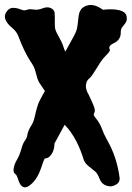

<svg xmlns="http://www.w3.org/2000/svg" viewBox="-45 -754 541 789"><path d="M220.7 -241.2 178.7 -164.1Q178.7 -130.9 159.2 -111.3Q151.4 -103.5 138.7 -102.5Q134.8 -95.7 130.9 -84Q127 -72.3 122.1 -58.6Q110.4 -26.4 93.8 -7.8Q58.6 31.2 40 5.9Q34.2 -2 30.3 -14.6Q23.4 -37.1 16.6 -40Q8.8 -44.9 11.2 -62Q13.7 -79.1 24.4 -97.2Q35.2 -115.2 42 -139.6Q48.8 -164.1 56.2 -174.3Q63.5 -184.6 65.4 -190.9Q67.4 -197.3 68.4 -204.1Q72.3 -220.7 82 -235.4Q92.8 -251 97.7 -274.4Q108.4 -322.3 117.2 -338.9Q132.8 -369.1 139.6 -379.9Q131.8 -391.6 126 -399.9Q120.1 -408.2 115.2 -416Q108.4 -428.7 104 -448.2Q99.6 -467.8 93.8 -479.5Q87.9 -491.2 80.1 -502Q53.7 -543 30.3 -605.5Q23.4 -624 5.9 -638.7Q-39.1 -675.8 -18.6 -705.1Q-7.8 -721.7 7.8 -721.7Q23.4 -721.7 37.1 -716.3Q50.8 -710.9 55.2 -711.4Q59.6 -711.9 63.5 -712.9Q74.2 -717.8 88.9 -715.3Q103.5 -712.9 112.8 -714.8Q122.1 -716.8 129.9 -719.7Q149.4 -727.5 164.1 -720.7Q178.7 -713.9 179.7 -699.2Q180.7 -684.6 180.2 -662.6Q179.7 -640.6 183.1 -630.9Q186.5 -621.1 192.4 -611.3Q210.9 -578.1 215.3 -563Q219.7 -547.9 223.6 -542Q240.2 -573.2 254.4 -598.1Q268.6 -623 271.5 -637.7Q274.4 -652.3 275.4 -665Q276.4 -677.7 278.3 -689.5Q282.2 -715.8 299.8 -725.6Q334 -746.1 377.9 -713.9Q393.6 -715.8 410.6 -715.8Q427.7 -715.8 441.4 -712.9Q473.6 -706.1 475.6 -684.6Q478.5 -668.9 469.2 -657.7Q460 -646.5 455.6 -640.1Q451.2 -633.8 451.2 -619.1Q451.2 -589.8 421.9 -576.2Q406.2 -568.4 404.8 -561.5Q403.3 -554.7 405.3 -552.7Q411.1 -546.9 394.5 -530.3Q377.9 -513.7 368.7 -500Q359.4 -486.3 351.6 -472.7Q332 -440.4 323.2 -432.6Q309.6 -422.9 308.1 -404.3Q306.6 -385.7 319.3 -365.2Q330.1 -342.8 338.9 -321.8Q347.7 -300.8 343.3 -292.5Q338.9 -284.2 340.8 -279.8Q342.8 -275.4 347.7 -269.5Q365.2 -249 375 -221.7Q381.8 -203.1 390.6 -187.5Q399.4 -171.9 407.2 -156.2Q436.5 -96.7 446.3 -25.4Q449.2 -2.9 427.7 6.8Q412.1 15.6 392.1 8.8Q372.1 2 364.3 -19Q356.4 -40 347.2 -48.3Q337.9 -56.6 328.6 -63.5Q319.3 -70.3 310.5 -79.1Q301.8 -87.9 297.4 -102.5Q293 -117.2 286.1 -134.8Q279.3 -152.3 269.5 -171.9Q247.1 -214.8 220.7 -241.2Z"/></svg>

Font: Creepster Caps
Style: Regular
Weight: 400
Designer: Font Diner, Inc
Foundry: Font Diner, Inc
Version: Version 1.000